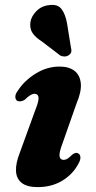

<svg xmlns="http://www.w3.org/2000/svg" viewBox="-20 -754 392 786"><path d="M240.5 -99.5Q226 -99.5 223.8 -114.2Q221.5 -129 235 -164.5L293.5 -331Q314 -379 310.8 -412.8Q307.5 -446.5 285 -464Q262.5 -481.5 223.5 -481.5Q172.5 -481.5 126 -452.8Q79.5 -424 52.5 -382Q42.5 -369 42.8 -357.5Q43 -346 51 -341Q57 -338.5 64.2 -339.2Q71.5 -340 80.5 -345Q94.5 -358.5 103.8 -364.2Q113 -370 121 -370Q136 -370 137.8 -355.2Q139.5 -340.5 124 -302L61 -128.5Q44 -85.5 45.5 -54Q47 -22.5 69 -5.2Q91 12 134.5 12Q191.5 12 234.8 -14.2Q278 -40.5 300 -82Q309.5 -98 309.2 -109Q309 -120 302 -125Q296 -129 290 -128Q284 -127 276.5 -121.5Q263.5 -109 256 -104.2Q248.5 -99.5 240.5 -99.5ZM254.5 -658 270.5 -559Q273 -551 272 -543Q271 -535 262 -528.5Q254.5 -523 244.8 -522.8Q235 -522.5 227 -526.5L152.5 -583.5Q125.5 -600.5 113.2 -618.8Q101 -637 104.5 -663.5Q108 -687 129 -708.5Q150 -730 181.5 -733Q216 -738 232 -716.8Q248 -695.5 254.5 -658Z"/></svg>

Font: Fraunces
Style: Bold Italic
Weight: 700
Italic angle: -16°
Version: Version 1.000;[b76b70a41]